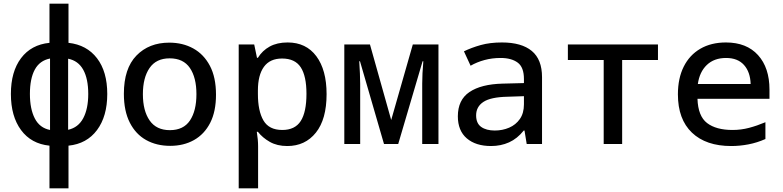

<svg xmlns="http://www.w3.org/2000/svg" viewBox="-20 -780 4240 1040"><path d="M248 240V9Q149 -1 94 -75.5Q39 -150 39 -271Q39 -392 94 -465Q149 -538 248 -548V-760H351V-548Q450 -537 505.5 -464.5Q561 -392 561 -271Q561 -150 505.5 -75.5Q450 -1 351 9V240ZM142 -271Q142 -190 168.5 -138.5Q195 -87 251 -76V-463Q195 -452 168.5 -403Q142 -354 142 -271ZM458 -271Q458 -353 431 -402Q404 -451 349 -462V-77Q404 -89 431 -140Q458 -191 458 -271Z M902 10Q828 10 771.5 -21.5Q715 -53 683 -116Q651 -179 651 -272Q651 -409 719 -479Q787 -549 897 -549Q970 -549 1027 -517.5Q1084 -486 1117 -423.5Q1150 -361 1150 -267Q1150 -176 1118.5 -114.5Q1087 -53 1031 -21.5Q975 10 902 10ZM900 -75Q974 -75 1009 -127.5Q1044 -180 1044 -270Q1044 -360 1008.5 -412Q973 -464 899 -464Q826 -464 790 -411.5Q754 -359 754 -270Q754 -180 790.5 -127.5Q827 -75 900 -75Z M1273 240V-539H1357L1372 -467H1377Q1401 -506 1441 -528Q1481 -550 1538 -550Q1638 -550 1693.5 -475.5Q1749 -401 1749 -270Q1749 -134 1691 -61.5Q1633 11 1536 11Q1481 11 1441.5 -11.5Q1402 -34 1377 -66H1371Q1378 -24 1378 13V240ZM1509 -76Q1578 -76 1609 -124.5Q1640 -173 1640 -272Q1640 -368 1609 -415.5Q1578 -463 1508 -463Q1442 -463 1409.5 -418Q1377 -373 1377 -290V-271Q1377 -179 1407 -127.5Q1437 -76 1509 -76Z M1845 0V-539H1984L2099 -130L2216 -539H2355V0H2267V-327Q2267 -378 2273 -448H2269L2137 0H2060L1930 -448H1926Q1928 -415 1929.5 -383.5Q1931 -352 1931 -326V0Z M2640 11Q2557 11 2508.5 -30.5Q2460 -72 2460 -150Q2460 -239 2523 -281.5Q2586 -324 2702 -327L2818 -330V-352Q2818 -416 2784 -441Q2750 -466 2692 -466Q2646 -466 2605 -455Q2564 -444 2529 -424L2493 -502Q2534 -522 2584 -536Q2634 -550 2699 -550Q2805 -550 2860.5 -504Q2916 -458 2916 -362V0H2833L2821 -73H2817Q2782 -29 2737.5 -9Q2693 11 2640 11ZM2660 -73Q2702 -73 2738 -88.5Q2774 -104 2796 -135.5Q2818 -167 2818 -215V-259L2728 -256Q2638 -254 2598.5 -228Q2559 -202 2559 -155Q2559 -112 2586.5 -92.5Q2614 -73 2660 -73Z M3250 0V-455H3056V-539H3544V-455H3350V0Z M3941 11Q3804 11 3728 -61.5Q3652 -134 3652 -269Q3652 -356 3683.5 -419Q3715 -482 3773.5 -516Q3832 -550 3912 -550Q4024 -550 4086 -481.5Q4148 -413 4148 -295V-245H3758Q3761 -151 3810 -113.5Q3859 -76 3948 -76Q3994 -76 4037.5 -87.5Q4081 -99 4126 -118V-27Q4081 -7 4034 2Q3987 11 3941 11ZM3760 -325H4046Q4044 -390 4010 -428Q3976 -466 3913 -466Q3848 -466 3808.5 -428Q3769 -390 3760 -325Z"/></svg>

Font: Noto Sans Mono Medium
Style: Regular
Weight: 500
Designer: Monotype Design Team
Foundry: Monotype Imaging Inc.
Version: Version 2.014